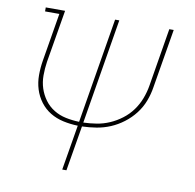

<svg xmlns="http://www.w3.org/2000/svg" viewBox="-81 -603 913 900"><g transform="rotate(10 375.0 -152.5)"><path d="M273 215 309 0Q273 -1 239 -8.5Q205 -16 177 -33Q149 -50 129 -76.5Q109 -103 99 -135Q89 -167 89 -202Q89 -237 95 -273L133 -501H65V-520H157L115 -270Q110 -237 110 -204.5Q110 -172 119.5 -143Q129 -114 147 -89.5Q165 -65 191 -49Q217 -33 248 -26.5Q279 -20 312 -19L395 -520H415L332 -19Q363 -20 394.5 -25Q426 -30 456 -43Q486 -56 513 -76.5Q540 -97 559.5 -124Q579 -151 590.5 -181.5Q602 -212 607 -242L653 -520H674L627 -239Q622 -206 609.5 -173Q597 -140 575 -111.5Q553 -83 524 -61Q495 -39 463 -25.5Q431 -12 397 -6.5Q363 -1 329 0L293 215Z"/></g></svg>

Font: Iosevka Etoile Thin
Style: Italic
Weight: 100
Italic angle: -9°
Designer: Belleve Invis
Foundry: Belleve Invis
Version: Version 22.1.2; ttfautohint (v1.8.4)